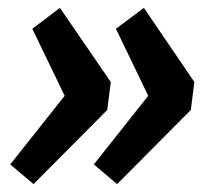

<svg xmlns="http://www.w3.org/2000/svg" viewBox="-20 -513 549 487"><path d="M132 -493 261 -305 252 -234 65 -46 6 -96 144 -270 62 -440ZM274 -440 345 -493 473 -305 464 -234 277 -46 218 -96 356 -270Z"/></svg>

Font: Bitter Pro
Style: Bold Italic
Weight: 700
Italic angle: -9°
Designer: Sol Matas, and Bitter project Authors
Foundry: Sol Matas
Version: Version 1.010